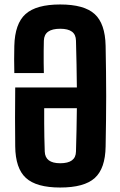

<svg xmlns="http://www.w3.org/2000/svg" viewBox="-20 -829 537 858"><path d="M249 9Q142.5 9 95.8 -33.8Q49 -76.5 48 -175Q47 -241 47.2 -301.2Q47.5 -361.5 48 -438H323.5Q323 -490.5 322 -542.2Q321 -594 319.5 -647.5Q319 -674.5 301.5 -687.5Q284 -700.5 249 -700.5Q213.5 -700.5 195.2 -687.5Q177 -674.5 176 -647.5Q175.5 -627 175.2 -601Q175 -575 175.2 -549Q175.5 -523 176 -502.5H44Q43.5 -536 43.2 -563.5Q43 -591 44 -624Q46.5 -723.5 94.2 -766.2Q142 -809 249 -809Q356 -809 403 -766.2Q450 -723.5 452 -624Q453 -563.5 453.8 -508.2Q454.5 -453 454.5 -399.5Q454.5 -346 453.8 -290.5Q453 -235 452 -174Q450.5 -76 403.5 -33.5Q356.5 9 249 9ZM249 -99.5Q284 -99.5 301.5 -112.5Q319 -125.5 319.5 -151.5Q321 -201 322 -249.5Q323 -298 323.5 -345.5H177.5Q177.5 -311 177.5 -279.2Q177.5 -247.5 178.2 -216.2Q179 -185 180 -151.5Q181 -125.5 198.2 -112.5Q215.5 -99.5 249 -99.5Z"/></svg>

Font: Big Shoulders Text Thin ExtraBold
Style: Regular
Weight: 800
Version: Version 2.002